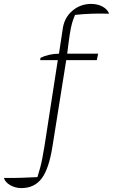

<svg xmlns="http://www.w3.org/2000/svg" viewBox="-154 -753 577 980"><path d="M-45 207Q-76 207 -102 192Q-128 177 -134 155Q-89 156 -48 154.5Q-7 153 37 151Q45 125 51 103Q57 81 62 55Q67 29 73 -7L141 -446H51L53 -458Q94 -478 147 -479L167 -611Q176 -665 216.5 -699Q257 -733 311 -733Q345 -733 370 -719Q395 -705 403 -683Q312 -686 229 -677Q220 -656 214 -635.5Q208 -615 202.5 -580Q197 -545 189 -479H347L340 -446H184L114 -7Q96 108 59 157.5Q22 207 -45 207Z"/></svg>

Font: Piazzolla ExtraLight
Style: Italic
Weight: 200
Italic angle: -11.3°
Designer: Juan Pablo del Peral
Foundry: Huerta Tipografica
Version: Version 1.330